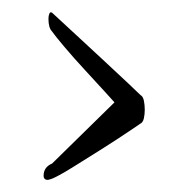

<svg xmlns="http://www.w3.org/2000/svg" viewBox="-20 -381 292 317"><path d="M59 -84Q52 -84 52 -91Q52 -105 66 -111L169 -212Q169 -212 155 -227.5Q141 -243 121.5 -264Q102 -285 86 -304Q70 -323 66 -329Q60 -335 60 -350Q60 -355 61.5 -358.5Q63 -362 66 -360Q66 -360 79 -348Q92 -336 112 -317.5Q132 -299 153 -279.5Q174 -260 190.5 -244.5Q207 -229 212 -224Q216 -222 217.5 -215Q219 -208 219 -200Q219 -192 217.5 -185.5Q216 -179 212 -177Q212 -177 193.5 -164.5Q175 -152 149 -135.5Q123 -119 99.5 -104.5Q76 -90 66 -86Q60 -84 59 -84Z"/></svg>

Font: Mea Culpa
Style: Regular
Weight: 400
Designer: Robert E. Leuschke
Foundry: Robert E. Leuschke
Version: Version 1.010; ttfautohint (v1.8.3)